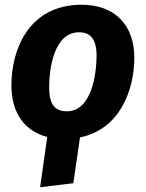

<svg xmlns="http://www.w3.org/2000/svg" viewBox="-20 -568 614 809"><path d="M324 -548C100 -548 28 -357 28 -209C28 -94 82 -16 179 9L149 221L289 204L317 11C488 -24 545 -192 546 -322C547 -461 465 -548 324 -548ZM261 -99C211 -99 187 -129 187 -199C187 -280 208 -432 313 -432C362 -432 387 -402 387 -332C386 -251 365 -99 261 -99Z"/></svg>

Font: Fira Sans
Style: Bold Italic
Weight: 700
Italic angle: -8°
Designer: bBox Type GmbH & Carrois Corporate GbR & Edenspiekermann AG
Foundry: bBox Type GmbH & Carrois Corporate GbR & Edenspiekermann AG
Version: Version 4.301;PS 004.301;hotconv 1.0.88;makeotf.lib2.5.64775